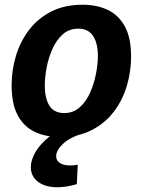

<svg xmlns="http://www.w3.org/2000/svg" viewBox="-20 -566 601 810"><path d="M329 -546Q389 -546 435 -524Q481 -502 507 -454Q533 -406 533 -327Q533 -264 515 -203.5Q497 -143 460 -94.5Q423 -46 366.5 -17Q310 12 233 12Q172 12 126 -10Q80 -32 54.5 -80Q29 -128 29 -206Q29 -269 47 -329.5Q65 -390 102 -439Q139 -488 195.5 -517Q252 -546 329 -546ZM310 -445Q271 -445 244 -420.5Q217 -396 200.5 -358Q184 -320 176.5 -279.5Q169 -239 169 -206Q169 -151 188.5 -120Q208 -89 251 -89Q289 -89 316.5 -113.5Q344 -138 360.5 -176Q377 -214 385 -255Q393 -296 393 -329Q393 -383 373 -414Q353 -445 310 -445ZM223 224Q171 224 140.5 201Q110 178 110 139Q110 110 129 76.5Q148 43 186 12.5Q224 -18 282 -38L323 -1Q273 15 245 41.5Q217 68 217 93Q217 112 233 122Q249 132 276 132Q290 132 308 129L304 211Q259 224 223 224Z"/></svg>

Font: Bitter
Style: Bold Italic
Weight: 700
Italic angle: -9°
Designer: Sol Matas, and Bitter project Authors
Foundry: Sol Matas
Version: Version 2.001